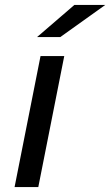

<svg xmlns="http://www.w3.org/2000/svg" viewBox="-20 -757 446 777"><path d="M39 0 144 -530H240L135 0ZM130 -607 281 -737H406L224 -607Z"/></svg>

Font: Montserrat Thin Medium
Style: Italic
Weight: 500
Italic angle: -11.3°
Version: Version 9.000